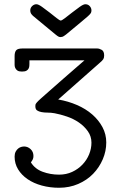

<svg xmlns="http://www.w3.org/2000/svg" viewBox="-20 -659 565 907"><path d="M123 -610Q123 -622 132 -630.5Q141 -639 152 -639Q161 -639 178 -627Q195 -615 213.5 -600.5Q232 -586 247 -574Q262 -562 267 -562Q272 -562 287.5 -574Q303 -586 321 -600Q339 -614 356.5 -626.5Q374 -639 383 -639Q396 -639 404 -630Q412 -621 412 -610Q412 -603 409.5 -598Q407 -593 395.5 -582.5Q384 -572 359.5 -552Q335 -532 292 -496Q288 -493 281.5 -488.5Q275 -484 267 -484H264Q261 -484 256.5 -486Q252 -488 240.5 -497.5Q229 -507 206 -526Q183 -545 142 -579Q135 -584 129 -591.5Q123 -599 123 -610ZM49 81Q49 67 54 57.5Q59 48 66 42.5Q73 37 80.5 35Q88 33 94 33Q111 33 124.5 45.5Q138 58 138 78Q138 87 135 93.5Q132 100 126 108Q145 139 181.5 152.5Q218 166 259 166Q293 166 321 153Q349 140 369.5 118.5Q390 97 401 70Q412 43 412 15Q412 -15 395 -39Q378 -63 352.5 -80.5Q327 -98 296 -108.5Q265 -119 238 -124Q221 -127 205 -127Q189 -127 176 -129.5Q163 -132 155 -137.5Q147 -143 147 -157Q147 -161 147.5 -164.5Q148 -168 154 -175Q160 -182 173.5 -194Q187 -206 212.5 -228.5Q238 -251 278.5 -286.5Q319 -322 379 -374H119V-357Q119 -353 118.5 -347Q118 -341 115 -335Q112 -329 105 -325Q98 -321 85 -321H82Q69 -321 62 -326Q55 -331 52 -338Q49 -345 49 -352Q49 -359 49 -362V-394Q49 -412 56 -421Q63 -430 86 -430H439Q449 -430 460.5 -423.5Q472 -417 472 -397Q472 -386 468 -379.5Q464 -373 451 -362L255 -189Q302 -181 343.5 -163Q385 -145 415.5 -118.5Q446 -92 464 -58.5Q482 -25 482 14Q482 55 465.5 93.5Q449 132 420 162Q391 192 349.5 210Q308 228 259 228Q216 228 177.5 217.5Q139 207 110.5 187.5Q82 168 65.5 141Q49 114 49 81Z"/></svg>

Font: CMU Typewriter Custom
Style: Regular
Weight: 500
Monospace: yes
Version: Version 0.7.0